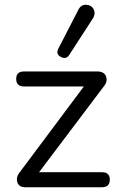

<svg xmlns="http://www.w3.org/2000/svg" viewBox="-20 -786 503 806"><path d="M372 -712 271 -556Q258 -535 235.5 -547Q213 -559 225 -582L309 -745Q320 -767 341.5 -766Q363 -765 372.5 -748.5Q382 -732 372 -712ZM408 0H85Q59 0 52.5 -22Q46 -44 66 -67L332 -423H81Q48 -423 48 -455Q48 -486 81 -486H388Q418 -486 425.5 -464.5Q433 -443 414 -421L144 -63H408Q441 -63 441 -32Q441 0 408 0Z"/></svg>

Font: Nunito
Style: Regular
Weight: 400
Designer: Vernon Adams
Foundry: Vernon Adams
Version: Version 3.602